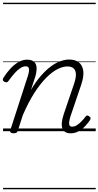

<svg xmlns="http://www.w3.org/2000/svg" viewBox="-22 -950 713 1390"><path d="M76 15Q64 15 56.5 10Q49 5 52 -6L180 -401Q191 -436 187.5 -453Q184 -470 164 -470Q146 -470 126 -457.5Q106 -445 85 -421.5Q64 -398 40 -365Q34 -356 27.5 -354.5Q21 -353 10 -358Q-1 -364 -1.5 -372Q-2 -380 3 -387Q26 -424 53.5 -453.5Q81 -483 111.5 -500.5Q142 -518 174 -518Q199 -518 214.5 -509.5Q230 -501 237 -485.5Q244 -470 243 -448Q242 -426 235 -400L202 -299Q238 -360 275 -402Q312 -444 347.5 -470Q383 -496 416.5 -507.5Q450 -519 479 -519Q521 -519 547.5 -499.5Q574 -480 580.5 -439Q587 -398 565 -334L488 -107Q480 -81 478.5 -64.5Q477 -48 482.5 -40.5Q488 -33 500 -33Q518 -33 535 -44Q552 -55 568 -71.5Q584 -88 596 -104Q601 -112 607 -113.5Q613 -115 622 -109Q633 -102 633.5 -95.5Q634 -89 630 -81Q618 -63 597.5 -40Q577 -17 549.5 -1Q522 15 490 15Q465 15 450 5.5Q435 -4 429 -22.5Q423 -41 426 -66Q429 -91 439 -122L514 -343Q528 -384 527.5 -412Q527 -440 511.5 -454.5Q496 -469 465 -469Q434 -469 395.5 -450Q357 -431 314.5 -389Q272 -347 228.5 -280Q185 -213 143 -116L107 -4Q104 6 97.5 10.5Q91 15 76 15ZM0 410H671V420H0ZM0 -20H671V0H0ZM0 -505H671V-500H0ZM0 -930H671V-920H0Z"/></svg>

Font: Playwrite DE LA Guides
Style: Regular
Weight: 400
Designer: Veronika Burian, José Scaglione
Foundry: TypeTogether
Version: Version 1.003